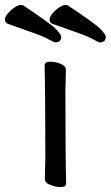

<svg xmlns="http://www.w3.org/2000/svg" viewBox="-92 -739 447 775"><path d="M132 -568Q125 -568 104.5 -580Q84 -592 36.5 -608.5Q-11 -625 -61 -643Q-72 -648 -72 -661Q-72 -671 -60 -685Q-48 -699 -33 -709Q-18 -719 -9 -719Q-2 -719 2 -717Q115 -642 135 -620.5Q155 -599 155 -591Q155 -568 132 -568ZM312 -568Q305 -568 284.5 -580Q264 -592 216.5 -608.5Q169 -625 119 -643Q108 -648 108 -661Q108 -671 120 -685Q132 -699 147 -709Q162 -719 171 -719Q178 -719 182 -717Q295 -642 315 -620.5Q335 -599 335 -591Q335 -568 312 -568ZM152 16Q133 16 111 7.5Q89 -1 89 -17L91 -105Q91 -368 88 -475Q88 -490 112 -490Q131 -490 152.5 -481.5Q174 -473 174 -457L172 -368Q172 -105 175 1Q175 16 152 16Z"/></svg>

Font: LXGW WenKai Lite
Style: Bold
Weight: 700
Designer: LXGW / Fontworks Inc.
Foundry: LXGW / Fontworks Inc.
Version: Version 1.330;April 28, 2024